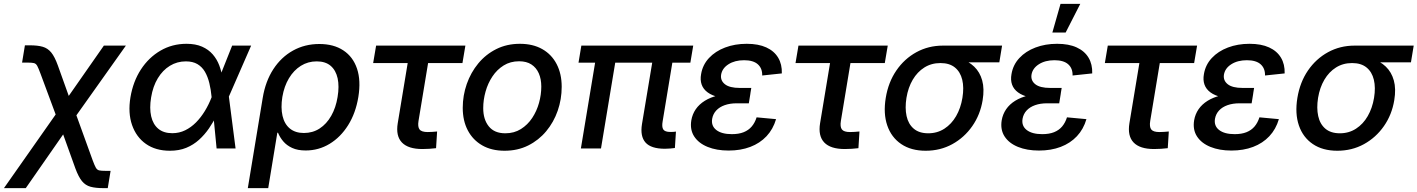

<svg xmlns="http://www.w3.org/2000/svg" viewBox="-75 -764 7294 988"><path d="M-54.7 204.1 250.5 -230.5H296.4L401.9 61Q411.6 87.4 418.2 98.9Q424.8 110.4 435.5 112.8Q446.3 115.2 468.8 115.2H494.1L479.5 204.1H457.5Q417 204.1 390.9 197Q364.7 189.9 346.9 168.2Q329.1 146.5 313 103L250 -72.3L57.6 204.1ZM230.5 -123.5 133.3 -385.3Q123 -413.1 116.7 -424.8Q110.4 -436.5 100.1 -439.2Q89.8 -441.9 66.9 -441.9H38.6L53.2 -530.8H78.6Q118.7 -530.8 144.5 -523.4Q170.4 -516.1 188.5 -494.1Q206.5 -472.2 222.7 -427.2L278.8 -270.5L459.5 -529.3H572.8L284.7 -123.5Z M799.3 11.7Q726.1 11.7 676 -23.4Q626 -58.6 604.5 -120.8Q583 -183.1 596.2 -263.2Q609.9 -344.7 650.1 -406.5Q690.4 -468.3 750.7 -503.4Q811 -538.6 884.8 -538.6Q931.6 -538.6 964.8 -523.9Q998 -509.3 1019.8 -484.1Q1041.5 -459 1053.5 -427Q1065.4 -395 1070.3 -359.4H1102.5V-269L1137.2 0H1039.6L1013.7 -266.1Q1010.3 -303.2 1002.2 -336.4Q994.1 -369.6 979.5 -394.8Q964.8 -419.9 940.9 -434.1Q917 -448.2 881.3 -448.2Q836.4 -448.2 799.3 -425.5Q762.2 -402.8 737.1 -361.3Q711.9 -319.8 702.6 -262.7Q693.4 -207 702.9 -165.5Q712.4 -124 739.7 -101.3Q767.1 -78.6 811.5 -78.6Q847.2 -78.6 877.7 -93.5Q908.2 -108.4 933.6 -134Q959 -159.7 979.2 -192.9Q999.5 -226.1 1013.7 -263.2L1119.6 -529.3H1217.3L1101.1 -263.2L1071.3 -171.9H1040.5Q1022.9 -136.2 1000.5 -103.5Q978 -70.8 949.2 -44.7Q920.4 -18.6 883.5 -3.4Q846.7 11.7 799.3 11.7Z M1200.2 204.1 1276.9 -260.3Q1291 -345.7 1331.5 -408Q1372.1 -470.2 1432.9 -503.9Q1493.7 -537.6 1568.4 -537.6Q1642.1 -537.6 1691.9 -504.6Q1741.7 -471.7 1762.2 -410.6Q1782.7 -349.6 1769 -265.1Q1755.4 -182.1 1716.6 -120.1Q1677.7 -58.1 1621.3 -23.9Q1564.9 10.3 1498 10.3Q1456.5 10.3 1428.5 -2.7Q1400.4 -15.6 1382.8 -36.4Q1365.2 -57.1 1355.5 -81.1H1352.1L1305.2 204.1ZM1488.8 -79.6Q1534.2 -79.6 1569.8 -102.8Q1605.5 -126 1629.4 -168Q1653.3 -210 1662.1 -264.6Q1671.4 -319.8 1662.4 -361.1Q1653.3 -402.3 1626.5 -425.3Q1599.6 -448.2 1554.7 -448.2Q1509.8 -448.2 1473.1 -425.3Q1436.5 -402.3 1411.9 -361.3Q1387.2 -320.3 1377.9 -265.1Q1369.1 -209.5 1378.9 -167.5Q1388.7 -125.5 1416.7 -102.5Q1444.8 -79.6 1488.8 -79.6Z M2098.6 2.9Q2025.4 2.9 1993.2 -30.8Q1960.9 -64.5 1971.7 -129.9L2022.9 -439.5H1845.2L1860.4 -529.3H2319.8L2304.7 -439.5H2127.9L2078.6 -141.6Q2073.7 -111.3 2084 -97.9Q2094.2 -84.5 2126 -84.5Q2136.7 -84.5 2149.9 -85.4Q2163.1 -86.4 2174.3 -87.4L2168.9 -1.5Q2152.3 0.5 2134.5 1.7Q2116.7 2.9 2098.6 2.9Z M2521.5 11.7Q2454.6 11.7 2406.5 -15.9Q2358.4 -43.5 2332.3 -93Q2306.2 -142.6 2306.2 -209Q2306.2 -272.5 2326.9 -331.8Q2347.7 -391.1 2386.2 -437.7Q2424.8 -484.4 2479 -511.5Q2533.2 -538.6 2600.1 -538.6Q2667.5 -538.6 2715.6 -511.2Q2763.7 -483.9 2789.6 -433.8Q2815.4 -383.8 2815.4 -317.4Q2815.4 -253.4 2794.9 -194.3Q2774.4 -135.3 2735.8 -88.9Q2697.3 -42.5 2643.1 -15.4Q2588.9 11.7 2521.5 11.7ZM2525.4 -78.1Q2570.8 -78.1 2605.5 -99.9Q2640.1 -121.6 2663.6 -157Q2687 -192.4 2698.7 -234.6Q2710.4 -276.9 2710.4 -318.4Q2710.4 -357.4 2697.5 -386.7Q2684.6 -416 2659.4 -432.4Q2634.3 -448.7 2596.2 -448.7Q2551.3 -448.7 2516.8 -427.2Q2482.4 -405.8 2459 -370.6Q2435.5 -335.4 2423.6 -292.7Q2411.6 -250 2411.6 -207.5Q2411.6 -149.4 2440.2 -113.8Q2468.8 -78.1 2525.4 -78.1Z M3346.7 1.5Q3275.4 1.5 3246.8 -30.5Q3218.3 -62.5 3228.5 -125.5L3291.5 -503.4H3395L3335 -140.6Q3329.6 -110.8 3338.1 -97.9Q3346.7 -85 3374.5 -85Q3384.3 -85 3390.6 -85.4Q3397 -85.9 3403.3 -86.9L3397.9 -2.4Q3387.7 -1 3374.5 0.2Q3361.3 1.5 3346.7 1.5ZM2914.1 0 2997.6 -503.4H3101.1L3017.6 0ZM2901.9 -441.4 2916.5 -529.3H3492.2L3477.5 -441.4Z M3674.3 10.7Q3612.3 10.7 3566.2 -8.1Q3520 -26.9 3497.3 -61.8Q3474.6 -96.7 3482.4 -145Q3487.8 -176.3 3505.1 -201.7Q3522.5 -227.1 3551.8 -245.4Q3581.1 -263.7 3622.3 -273.4Q3663.6 -283.2 3716.3 -283.2H3786.6L3778.3 -232.4H3715.8Q3681.2 -232.4 3654.3 -222.9Q3627.4 -213.4 3610.8 -195.6Q3594.2 -177.7 3589.8 -153.3Q3583.5 -116.7 3610.8 -95.2Q3638.2 -73.7 3690.9 -73.7Q3726.6 -73.7 3751.7 -83.7Q3776.9 -93.8 3793.2 -113Q3809.6 -132.3 3818.4 -160.2L3918.5 -150.9Q3903.3 -99.1 3869.4 -63Q3835.4 -26.9 3785.9 -8.1Q3736.3 10.7 3674.3 10.7ZM3715.8 -254.9Q3663.1 -254.9 3626 -263.4Q3588.9 -272 3566.4 -288.6Q3543.9 -305.2 3535.6 -328.9Q3527.3 -352.5 3532.7 -382.3Q3540.5 -430.2 3573.2 -465.3Q3606 -500.5 3656.2 -519.5Q3706.5 -538.6 3767.6 -538.6Q3827.6 -538.6 3868.2 -520Q3908.7 -501.5 3929.2 -467.3Q3949.7 -433.1 3948.2 -386.2L3847.2 -375.5Q3848.1 -412.1 3824.7 -433.1Q3801.3 -454.1 3753.9 -454.1Q3706.1 -454.1 3673.6 -433.3Q3641.1 -412.6 3635.7 -379.4Q3631.3 -349.6 3655.3 -330.6Q3679.2 -311.5 3731.9 -311.5H3791L3781.7 -254.9Z M4272 2.9Q4198.7 2.9 4166.5 -30.8Q4134.3 -64.5 4145 -129.9L4196.3 -439.5H4018.6L4033.7 -529.3H4493.2L4478 -439.5H4301.3L4252 -141.6Q4247.1 -111.3 4257.3 -97.9Q4267.6 -84.5 4299.3 -84.5Q4310.1 -84.5 4323.2 -85.4Q4336.4 -86.4 4347.7 -87.4L4342.3 -1.5Q4325.7 0.5 4307.9 1.7Q4290 2.9 4272 2.9Z M4688.5 11.7Q4613.3 11.7 4562.5 -22.7Q4511.7 -57.1 4490.7 -118.4Q4469.7 -179.7 4482.9 -260.3Q4496.1 -340.8 4537.4 -401.1Q4578.6 -461.4 4640.6 -495.4Q4702.6 -529.3 4777.3 -529.3H5081.5L5067.4 -443.4H4852.1L4764.2 -439.5Q4717.8 -439.5 4681.6 -416.7Q4645.5 -394 4621.8 -353.8Q4598.1 -313.5 4589.4 -260.3Q4581.1 -208 4590.1 -166.7Q4599.1 -125.5 4627 -101.8Q4654.8 -78.1 4701.7 -78.1Q4748 -78.1 4784.7 -101.8Q4821.3 -125.5 4845 -166.5Q4868.7 -207.5 4877.4 -260.3Q4886.2 -313.5 4876.5 -353.8Q4866.7 -394 4838.9 -416.7Q4811 -439.5 4764.6 -439.5L4769 -477.1Q4822.3 -477.1 4865.5 -463.1Q4908.7 -449.2 4938 -421.1Q4967.3 -393.1 4979.2 -350.1Q4991.2 -307.1 4981.4 -248Q4969.2 -173.8 4928.2 -115Q4887.2 -56.2 4825.4 -22.2Q4763.7 11.7 4688.5 11.7Z M5271.5 10.7Q5209.5 10.7 5163.3 -8.1Q5117.2 -26.9 5094.5 -61.8Q5071.8 -96.7 5079.6 -145Q5085 -176.3 5102.3 -201.7Q5119.6 -227.1 5148.9 -245.4Q5178.2 -263.7 5219.5 -273.4Q5260.7 -283.2 5313.5 -283.2H5383.8L5375.5 -232.4H5313Q5278.3 -232.4 5251.5 -222.9Q5224.6 -213.4 5208 -195.6Q5191.4 -177.7 5187 -153.3Q5180.7 -116.7 5208 -95.2Q5235.4 -73.7 5288.1 -73.7Q5323.7 -73.7 5348.9 -83.7Q5374 -93.8 5390.4 -113Q5406.7 -132.3 5415.5 -160.2L5515.6 -150.9Q5500.5 -99.1 5466.6 -63Q5432.6 -26.9 5383.1 -8.1Q5333.5 10.7 5271.5 10.7ZM5313 -254.9Q5260.3 -254.9 5223.1 -263.4Q5186 -272 5163.6 -288.6Q5141.1 -305.2 5132.8 -328.9Q5124.5 -352.5 5129.9 -382.3Q5137.7 -430.2 5170.4 -465.3Q5203.1 -500.5 5253.4 -519.5Q5303.7 -538.6 5364.7 -538.6Q5424.8 -538.6 5465.3 -520Q5505.9 -501.5 5526.4 -467.3Q5546.9 -433.1 5545.4 -386.2L5444.3 -375.5Q5445.3 -412.1 5421.9 -433.1Q5398.4 -454.1 5351.1 -454.1Q5303.2 -454.1 5270.8 -433.3Q5238.3 -412.6 5232.9 -379.4Q5228.5 -349.6 5252.4 -330.6Q5276.4 -311.5 5329.1 -311.5H5388.2L5378.9 -254.9ZM5340.3 -596.7 5382.3 -744.1H5483.9L5408.7 -596.7Z M5863.8 2.9Q5790.5 2.9 5758.3 -30.8Q5726.1 -64.5 5736.8 -129.9L5788.1 -439.5H5610.4L5625.5 -529.3H6085L6069.8 -439.5H5893.1L5843.8 -141.6Q5838.9 -111.3 5849.1 -97.9Q5859.4 -84.5 5891.1 -84.5Q5901.9 -84.5 5915 -85.4Q5928.2 -86.4 5939.5 -87.4L5934.1 -1.5Q5917.5 0.5 5899.7 1.7Q5881.8 2.9 5863.8 2.9Z M6261.7 10.7Q6199.7 10.7 6153.6 -8.1Q6107.4 -26.9 6084.7 -61.8Q6062 -96.7 6069.8 -145Q6075.2 -176.3 6092.5 -201.7Q6109.9 -227.1 6139.2 -245.4Q6168.5 -263.7 6209.7 -273.4Q6251 -283.2 6303.7 -283.2H6374L6365.7 -232.4H6303.2Q6268.6 -232.4 6241.7 -222.9Q6214.8 -213.4 6198.2 -195.6Q6181.6 -177.7 6177.2 -153.3Q6170.9 -116.7 6198.2 -95.2Q6225.6 -73.7 6278.3 -73.7Q6314 -73.7 6339.1 -83.7Q6364.3 -93.8 6380.6 -113Q6397 -132.3 6405.8 -160.2L6505.9 -150.9Q6490.7 -99.1 6456.8 -63Q6422.9 -26.9 6373.3 -8.1Q6323.7 10.7 6261.7 10.7ZM6303.2 -254.9Q6250.5 -254.9 6213.4 -263.4Q6176.3 -272 6153.8 -288.6Q6131.3 -305.2 6123 -328.9Q6114.7 -352.5 6120.1 -382.3Q6127.9 -430.2 6160.6 -465.3Q6193.4 -500.5 6243.7 -519.5Q6293.9 -538.6 6355 -538.6Q6415 -538.6 6455.6 -520Q6496.1 -501.5 6516.6 -467.3Q6537.1 -433.1 6535.6 -386.2L6434.6 -375.5Q6435.5 -412.1 6412.1 -433.1Q6388.7 -454.1 6341.3 -454.1Q6293.5 -454.1 6261 -433.3Q6228.5 -412.6 6223.1 -379.4Q6218.8 -349.6 6242.7 -330.6Q6266.6 -311.5 6319.3 -311.5H6378.4L6369.1 -254.9Z M6806.6 11.7Q6731.4 11.7 6680.7 -22.7Q6629.9 -57.1 6608.9 -118.4Q6587.9 -179.7 6601.1 -260.3Q6614.3 -340.8 6655.5 -401.1Q6696.8 -461.4 6758.8 -495.4Q6820.8 -529.3 6895.5 -529.3H7199.7L7185.5 -443.4H6970.2L6882.3 -439.5Q6835.9 -439.5 6799.8 -416.7Q6763.7 -394 6740 -353.8Q6716.3 -313.5 6707.5 -260.3Q6699.2 -208 6708.3 -166.7Q6717.3 -125.5 6745.1 -101.8Q6772.9 -78.1 6819.8 -78.1Q6866.2 -78.1 6902.8 -101.8Q6939.5 -125.5 6963.1 -166.5Q6986.8 -207.5 6995.6 -260.3Q7004.4 -313.5 6994.6 -353.8Q6984.9 -394 6957 -416.7Q6929.2 -439.5 6882.8 -439.5L6887.2 -477.1Q6940.4 -477.1 6983.6 -463.1Q7026.9 -449.2 7056.2 -421.1Q7085.4 -393.1 7097.4 -350.1Q7109.4 -307.1 7099.6 -248Q7087.4 -173.8 7046.4 -115Q7005.4 -56.2 6943.6 -22.2Q6881.8 11.7 6806.6 11.7Z"/></svg>

Font: Inter 24pt Medium
Style: Italic
Weight: 500
Italic angle: -9.3988°
Designer: Rasmus Andersson
Foundry: rsms
Version: Version 4.001;git-66647c0bb